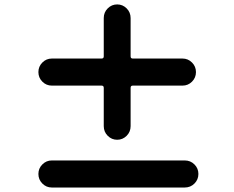

<svg xmlns="http://www.w3.org/2000/svg" viewBox="-20 -836 1040 852"><path d="M790 -576.2Q814.5 -576.2 832 -558.6Q849.6 -541 849.6 -516.1Q849.6 -491.2 832 -473.6Q814.5 -456.1 790 -456.1H569.3Q559.6 -456.1 559.6 -446.3V-276.4Q559.6 -251 542 -233.4Q524.4 -215.8 500 -215.8Q475.6 -215.8 458 -233.4Q440.4 -251 440.4 -276.4V-446.3Q440.4 -456.1 430.7 -456.1H210Q185.5 -456.1 168 -473.6Q150.4 -491.2 150.4 -516.1Q150.4 -541 168 -558.6Q185.5 -576.2 210 -576.2H430.7Q440.4 -576.2 440.4 -585.9V-755.9Q440.4 -781.2 458 -798.8Q475.6 -816.4 500 -816.4Q524.4 -816.4 542 -798.8Q559.6 -781.2 559.6 -755.9V-585.9Q559.6 -576.2 569.3 -576.2ZM210 -124H799.8Q825.2 -124 842.8 -106.4Q860.4 -88.9 860.4 -64Q860.4 -39.1 842.8 -21.5Q825.2 -3.9 799.8 -3.9H210Q185.5 -3.9 168 -21.5Q150.4 -39.1 150.4 -64Q150.4 -88.9 168 -106.4Q185.5 -124 210 -124Z"/></svg>

Font: Gen Jyuu GothicX Heavy
Style: Bold
Weight: 900
Designer: [Source Han Sans]
Ryoko NISHIZUKA  (kana & ideographs); Paul D. Hunt (Latin, Greek & Cyrillic); Wenlong ZHANG  (bopomofo
Version: Version 1.002.20150607